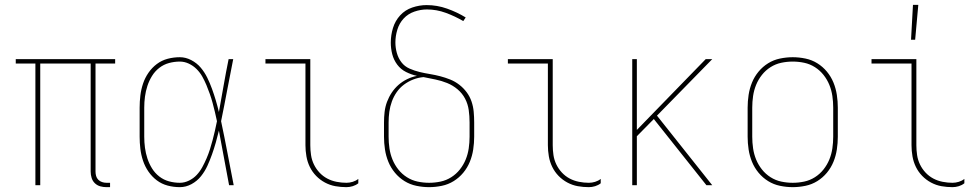

<svg xmlns="http://www.w3.org/2000/svg" viewBox="-20 -764 4040 792"><path d="M434 8H419Q406 8 393.5 4.5Q381 1 371.5 -8Q362 -17 358 -30Q354 -43 354 -56V-502H146V0H126V-502H45V-520H455V-502H374V-56Q374 -47 376.5 -38Q379 -29 385.5 -22.5Q392 -16 401 -13Q410 -10 419 -10H434Z M722 8Q696 8 671.5 1.5Q647 -5 627 -20Q607 -35 592.5 -56Q578 -77 570 -101Q562 -125 559 -150Q556 -175 556 -200V-320Q556 -345 559 -370Q562 -395 570 -419Q578 -443 592.5 -464Q607 -485 627 -500Q647 -515 671.5 -521.5Q696 -528 722 -528Q746 -528 769 -516Q792 -504 808 -485Q824 -466 835 -443.5Q846 -421 854.5 -397.5Q863 -374 870 -350.5Q877 -327 883 -302Q893 -357 902.5 -411.5Q912 -466 923 -520H942Q929 -456 917 -391.5Q905 -327 892 -264Q906 -198 918.5 -132Q931 -66 944 0H925Q914 -56 904 -112.5Q894 -169 883 -225Q877 -200 870 -175.5Q863 -151 854.5 -127Q846 -103 835.5 -80Q825 -57 809 -37Q793 -17 770 -4.5Q747 8 722 8ZM722 -10Q741 -10 759.5 -19Q778 -28 791.5 -42.5Q805 -57 814.5 -74.5Q824 -92 832 -110.5Q840 -129 846 -148Q852 -167 857 -186Q862 -205 866.5 -224.5Q871 -244 875 -264Q871 -283 866.5 -302Q862 -321 857 -339.5Q852 -358 845.5 -376.5Q839 -395 831.5 -413Q824 -431 814.5 -448Q805 -465 791 -479Q777 -493 759 -501.5Q741 -510 722 -510Q699 -510 677 -504Q655 -498 637 -484Q619 -470 607 -450.5Q595 -431 588 -409.5Q581 -388 578 -365.5Q575 -343 575 -320V-200Q575 -177 578 -154.5Q581 -132 588 -110.5Q595 -89 607 -69.5Q619 -50 637 -36Q655 -22 677 -16Q699 -10 722 -10Z M1409 8Q1386 8 1363.5 4Q1341 0 1320.5 -11Q1300 -22 1284 -38.5Q1268 -55 1258 -75.5Q1248 -96 1244 -119Q1240 -142 1240 -165V-502H1075V-520H1260V-165Q1260 -145 1263 -124.5Q1266 -104 1275 -85.5Q1284 -67 1298 -52Q1312 -37 1330 -27.5Q1348 -18 1368.5 -14Q1389 -10 1409 -10Q1422 -10 1435 -14Q1448 -18 1458 -26V-8Q1448 0 1435 4Q1422 8 1409 8Z M1750 8Q1724 8 1697.5 2.5Q1671 -3 1648.5 -17Q1626 -31 1609 -51.5Q1592 -72 1582 -96.5Q1572 -121 1568 -147.5Q1564 -174 1564 -200V-259Q1564 -281 1566.5 -302.5Q1569 -324 1576.5 -344Q1584 -364 1596 -382Q1608 -400 1624 -414Q1640 -428 1659.5 -437.5Q1679 -447 1700 -451Q1677 -456 1655 -467Q1633 -478 1618.5 -497.5Q1604 -517 1598 -540.5Q1592 -564 1592 -588Q1592 -619 1601 -648.5Q1610 -678 1630.5 -700.5Q1651 -723 1680.5 -733Q1710 -743 1740 -743Q1783 -743 1824 -728.5Q1865 -714 1901 -692L1891 -677Q1857 -697 1819 -711Q1781 -725 1741 -725Q1715 -725 1689 -716Q1663 -707 1645 -687.5Q1627 -668 1619 -641.5Q1611 -615 1611 -589Q1611 -567 1617 -545.5Q1623 -524 1636 -507Q1649 -490 1669.5 -481Q1690 -472 1711 -467Q1732 -462 1753.5 -458.5Q1775 -455 1796 -449.5Q1817 -444 1837 -436Q1857 -428 1874.5 -414.5Q1892 -401 1905 -383.5Q1918 -366 1925 -345.5Q1932 -325 1934 -303Q1936 -281 1936 -259V-200Q1936 -174 1932 -147.5Q1928 -121 1918 -96.5Q1908 -72 1891 -51.5Q1874 -31 1851.5 -17Q1829 -3 1802.5 2.5Q1776 8 1750 8ZM1750 -10Q1774 -10 1797.5 -15Q1821 -20 1841.5 -33Q1862 -46 1877 -65Q1892 -84 1901 -106Q1910 -128 1913.5 -152Q1917 -176 1917 -200V-259Q1917 -285 1913.5 -310Q1910 -335 1898.5 -357Q1887 -379 1867.5 -395.5Q1848 -412 1824.5 -421.5Q1801 -431 1776.5 -436Q1752 -441 1727 -446Q1705 -444 1684.5 -436Q1664 -428 1646.5 -415Q1629 -402 1616.5 -384Q1604 -366 1596.5 -345.5Q1589 -325 1586 -303Q1583 -281 1583 -259V-200Q1583 -176 1586.5 -152Q1590 -128 1599 -106Q1608 -84 1623 -65Q1638 -46 1658.5 -33Q1679 -20 1702.5 -15Q1726 -10 1750 -10Z M2409 8Q2386 8 2363.5 4Q2341 0 2320.5 -11Q2300 -22 2284 -38.5Q2268 -55 2258 -75.5Q2248 -96 2244 -119Q2240 -142 2240 -165V-502H2075V-520H2260V-165Q2260 -145 2263 -124.5Q2266 -104 2275 -85.5Q2284 -67 2298 -52Q2312 -37 2330 -27.5Q2348 -18 2368.5 -14Q2389 -10 2409 -10Q2422 -10 2435 -14Q2448 -18 2458 -26V-8Q2448 0 2435 4Q2422 8 2409 8Z M2918 0H2894L2677 -273L2607 -202V0H2588V-520H2607V-228L2891 -520H2918L2690 -287Z M3250 8Q3224 8 3197.5 2.5Q3171 -3 3148.5 -17Q3126 -31 3109 -51.5Q3092 -72 3082 -96.5Q3072 -121 3068 -147.5Q3064 -174 3064 -200V-320Q3064 -346 3068 -372.5Q3072 -399 3082 -423.5Q3092 -448 3109 -468.5Q3126 -489 3148.5 -503Q3171 -517 3197.5 -522.5Q3224 -528 3250 -528Q3276 -528 3302.5 -522.5Q3329 -517 3351.5 -503Q3374 -489 3391 -468.5Q3408 -448 3418 -423.5Q3428 -399 3432 -372.5Q3436 -346 3436 -320V-200Q3436 -174 3432 -147.5Q3428 -121 3418 -96.5Q3408 -72 3391 -51.5Q3374 -31 3351.5 -17Q3329 -3 3302.5 2.5Q3276 8 3250 8ZM3250 -10Q3274 -10 3297.5 -15Q3321 -20 3341.5 -33Q3362 -46 3377 -65Q3392 -84 3401 -106Q3410 -128 3413.5 -152Q3417 -176 3417 -200V-320Q3417 -344 3413.5 -368Q3410 -392 3401 -414Q3392 -436 3377 -455Q3362 -474 3341.5 -487Q3321 -500 3297.5 -505Q3274 -510 3250 -510Q3226 -510 3202.5 -505Q3179 -500 3158.5 -487Q3138 -474 3123 -455Q3108 -436 3099 -414Q3090 -392 3086.5 -368Q3083 -344 3083 -320V-200Q3083 -176 3086.5 -152Q3090 -128 3099 -106Q3108 -84 3123 -65Q3138 -46 3158.5 -33Q3179 -20 3202.5 -15Q3226 -10 3250 -10Z M3909 8Q3886 8 3863.5 4Q3841 0 3820.5 -11Q3800 -22 3784 -38.5Q3768 -55 3758 -75.5Q3748 -96 3744 -119Q3740 -142 3740 -165V-502H3575V-520H3760V-165Q3760 -145 3763 -124.5Q3766 -104 3775 -85.5Q3784 -67 3798 -52Q3812 -37 3830 -27.5Q3848 -18 3868.5 -14Q3889 -10 3909 -10Q3922 -10 3935 -14Q3948 -18 3958 -26V-8Q3948 0 3935 4Q3922 8 3909 8ZM3738 -600 3746 -744H3768L3755 -600Z"/></svg>

Font: Iosevka Thin
Style: Regular
Weight: 100
Monospace: yes
Designer: Belleve Invis
Foundry: Belleve Invis
Version: Version 32.5.0; ttfautohint (v1.8.4)